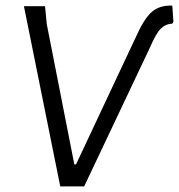

<svg xmlns="http://www.w3.org/2000/svg" viewBox="-20 -662 636 682"><path d="M194 0 65 -640H140L146 -577L244 -78H250L461 -527Q491 -595 519 -619.5Q547 -644 592 -642L596 -585L592 -578Q568 -577 551 -560Q534 -543 513 -494L279 0Z"/></svg>

Font: Alegreya Sans
Style: Italic
Weight: 400
Italic angle: -7°
Designer: Juan Pablo del Peral
Foundry: Huerta Tipografica
Version: Version 2.007